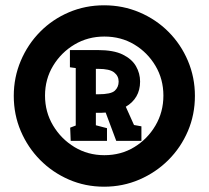

<svg xmlns="http://www.w3.org/2000/svg" viewBox="-20 -735 788 725"><path d="M373 -30Q302 -30 240 -57Q178 -84 131.5 -131Q85 -178 58.5 -240Q32 -302 32 -373Q32 -443 58.5 -505.5Q85 -568 131.5 -615Q178 -662 240 -688.5Q302 -715 373 -715Q444 -715 506.5 -688.5Q569 -662 616 -615Q663 -568 689.5 -505.5Q716 -443 716 -373Q716 -302 689.5 -240Q663 -178 616 -131Q569 -84 506.5 -57Q444 -30 373 -30ZM374 -149Q437 -149 487 -179.5Q537 -210 567 -261Q597 -312 597 -374Q597 -436 567 -486.5Q537 -537 487 -567Q437 -597 374 -597Q312 -597 261.5 -567Q211 -537 180.5 -486.5Q150 -436 150 -374Q150 -312 180.5 -261Q211 -210 261.5 -179.5Q312 -149 374 -149ZM247 -203 245 -253 266 -261V-478L244 -481V-546H349Q409 -546 443.5 -529Q478 -512 493.5 -485Q509 -458 509 -427Q509 -395 495 -371Q481 -347 455 -332L486 -263L514 -258V-203H419L379 -310Q371 -309 361.5 -309Q352 -309 342 -309V-262L384 -251V-203ZM342 -379H351Q399 -379 413.5 -392.5Q428 -406 428 -427Q428 -448 411 -461.5Q394 -475 351 -475H342Z"/></svg>

Font: Kreon Light SemiBold
Style: Regular
Weight: 600
Version: Version 2.002